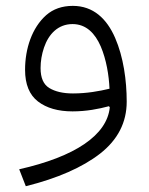

<svg xmlns="http://www.w3.org/2000/svg" viewBox="-20 -374 507 654"><path d="M354 -8.3C344.2 86.9 235.4 159.7 45.4 202.6L67.9 260.3C175.8 233.4 260.3 196.3 320.8 149.4C381.3 102.1 411.6 43 411.6 -27.8C411.6 -100.1 400.4 -180.2 372.1 -245.1C343.8 -310.1 297.9 -354 228 -354C191.4 -354 161.1 -343.3 137.2 -322.3C88.9 -279.3 65.4 -208.5 65.4 -136.2C65.4 -86.9 80.1 -50.8 109.4 -28.3C138.7 -5.9 177.7 5.4 227.1 5.4C274.4 5.4 316.4 -2.9 351.1 -12.2ZM353 -71.8C318.4 -63.5 275.9 -55.7 228.5 -55.7C194.8 -55.7 168 -62 147.9 -74.2C127.9 -86.4 118.2 -108.9 118.2 -142.1C118.2 -165.5 122.1 -189 129.9 -211.9C145.5 -257.8 177.7 -292 227.1 -292C273.4 -292 303.7 -260.7 323.2 -215.8C342.3 -170.9 351.1 -117.2 353 -71.8Z"/></svg>

Font: Estedad Light
Style: Regular
Weight: 300
Designer: Amin Abedi
Version: Version 7.3